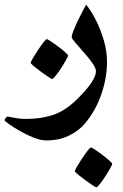

<svg xmlns="http://www.w3.org/2000/svg" viewBox="-91 -299 530 824"><path d="M368.2 -34.2Q368.2 35.2 344.2 104.7Q320.3 174.3 275.4 229Q251 259.3 208 281.5Q165 303.7 107.4 303.7Q84 303.7 53.7 291.7Q23.4 279.8 -5.1 263.4Q-33.7 247.1 -52.5 233.6Q-71.3 220.2 -71.3 217.3Q-71.3 213.4 -66.4 207.3Q-61.5 201.2 -58.1 201.2Q-56.2 201.2 -30.5 206.3Q-4.9 211.4 22 211.4Q84.5 211.4 137 194.1Q189.5 176.8 242.2 124.5Q284.2 82.5 302.5 54Q320.8 25.4 320.8 7.3Q320.8 -6.8 305.2 -28.8Q289.6 -50.8 268.8 -74.2Q248 -97.7 232.4 -115.7Q216.8 -133.8 216.8 -139.6Q216.8 -148.9 225.6 -170.7Q234.4 -192.4 246.3 -216.8Q258.3 -241.2 267.8 -259Q277.3 -276.9 278.8 -278.8Q299.8 -253.4 320.3 -213.1Q340.8 -172.9 354.5 -126.2Q368.2 -79.6 368.2 -34.2ZM390.6 404.3Q390.6 407.7 381.8 423.6Q373 439.5 360.8 458.3Q348.6 477.1 337.4 491Q326.2 504.9 321.8 504.9Q319.8 504.9 305.7 495.6Q291.5 486.3 274.2 473.6Q256.8 460.9 243.7 450Q230.5 439 230.5 435.5Q230.5 431.2 239.7 415.3Q249 399.4 261.5 380.6Q273.9 361.8 284.7 347.9Q295.4 334 298.8 334Q302.7 334 317.1 343.5Q331.5 353 348.6 366Q365.7 378.9 378.2 389.9Q390.6 400.9 390.6 404.3ZM201.2 -60.5Q201.2 -57.1 192.4 -41.3Q183.6 -25.4 171.4 -6.6Q159.2 12.2 147.9 26.1Q136.7 40 132.3 40Q130.4 40 116.2 30.8Q102.1 21.5 84.7 8.8Q67.4 -3.9 54.2 -14.9Q41 -25.9 41 -29.3Q41 -33.7 50.3 -49.6Q59.6 -65.4 72 -84.2Q84.5 -103 95.2 -116.9Q106 -130.9 109.4 -130.9Q113.3 -130.9 127.7 -121.3Q142.1 -111.8 159.2 -98.9Q176.3 -85.9 188.7 -75Q201.2 -64 201.2 -60.5Z"/></svg>

Font: Scheherazade New
Style: Bold
Weight: 700
Designer: SIL International
Foundry: SIL International
Version: Version 4.000